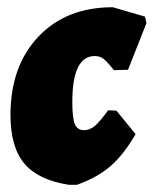

<svg xmlns="http://www.w3.org/2000/svg" viewBox="-20 -501 425 531"><path d="M292 -481 381 -455 385 -437 334 -308 295 -307Q276 -331 266 -338.5Q256 -346 242 -346Q180 -346 180 -219Q180 -174 187 -157.5Q194 -141 213 -141Q228 -141 242 -152.5Q256 -164 279 -196L302 -195L355 -130Q322 -73 285.5 -41.5Q249 -10 193 10H170Q86 -3 47.5 -48.5Q9 -94 9 -183Q9 -318 86 -399.5Q163 -481 292 -481Z"/></svg>

Font: Alegreya Sans SC Black
Style: Italic
Weight: 900
Italic angle: -7°
Designer: Juan Pablo del Peral
Foundry: Huerta Tipografica
Version: Version 2.007